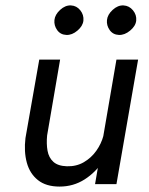

<svg xmlns="http://www.w3.org/2000/svg" viewBox="-20 -680 549 709"><path d="M410 -460H490L410 0H331ZM154 -180Q151 -149 155.5 -123.5Q160 -98 177 -82.5Q194 -67 227 -66Q262 -65 289.5 -81Q317 -97 335.5 -123Q354 -149 362 -179H399Q389 -130 361.5 -87Q334 -44 292.5 -17.5Q251 9 200 9Q150 9 120 -15Q90 -39 79 -79.5Q68 -120 74 -170L125 -460H202ZM375 -606Q377 -626 396 -643.5Q415 -661 436 -660Q457 -659 471 -642Q485 -625 483 -604Q481 -584 460.5 -567Q440 -550 419 -551Q397 -552 385 -569Q373 -586 375 -606ZM181 -606Q183 -626 202 -643.5Q221 -661 242 -660Q263 -659 276.5 -642Q290 -625 288 -604Q286 -584 266 -567Q246 -550 225 -551Q203 -552 191 -569Q179 -586 181 -606Z"/></svg>

Font: Jost
Style: Italic
Weight: 400
Italic angle: -5°
Version: Version 3.710